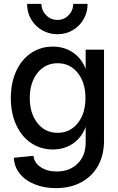

<svg xmlns="http://www.w3.org/2000/svg" viewBox="-20 -757 608 993"><path d="M52 59 153 49Q157 85 190.5 107.5Q224 130 273 130Q340 130 381.5 89Q423 48 423 -19V-101Q403 -46 358 -15Q313 16 253 16Q190 16 140.5 -17.5Q91 -51 63.5 -111.5Q36 -172 36 -250Q36 -328 63.5 -388.5Q91 -449 140.5 -482.5Q190 -516 253 -516Q313 -516 358 -485Q403 -454 423 -400V-500H518V-29Q518 44 487.5 99.5Q457 155 400.5 185.5Q344 216 269 216Q208 216 159 196Q110 176 81.5 140Q53 104 52 59ZM277 -654Q311 -654 334.5 -678Q358 -702 359 -737H433Q433 -693 412 -657Q391 -621 355.5 -600.5Q320 -580 277 -580Q234 -580 198 -600.5Q162 -621 141 -657Q120 -693 120 -737H194Q195 -702 219 -678Q243 -654 277 -654ZM278 -70Q342 -70 382 -120Q422 -170 422 -250Q422 -330 382 -380Q342 -430 278 -430Q214 -430 174 -380Q134 -330 134 -250Q134 -170 174 -120Q214 -70 278 -70Z"/></svg>

Font: MedMera Sans Display
Style: Regular
Weight: 500
Designer: Kasper Nordkvist
Foundry: UNCUT.wtf
Version: Version 1.300